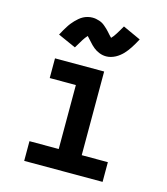

<svg xmlns="http://www.w3.org/2000/svg" viewBox="-114 -862 829 951"><g transform="rotate(15 300.0 -386.5)"><path d="M99 0V-101H249V-429H115V-530H367V-101H501V0ZM357 -605Q348 -605 339.5 -606.5Q331 -608 322 -611.5Q313 -615 306 -619Q299 -623 291.5 -629Q284 -635 277.5 -641.5Q271 -648 266 -654Q261 -660 254 -667Q247 -674 243 -679Q237 -672 232.5 -666.5Q228 -661 222.5 -652Q217 -643 210.5 -632Q204 -621 196 -608L104 -649Q111 -663 118 -674.5Q125 -686 131.5 -696.5Q138 -707 145 -715.5Q152 -724 159 -731.5Q166 -739 176 -747.5Q186 -756 196.5 -761.5Q207 -767 219 -770Q231 -773 243 -773Q252 -773 260.5 -771.5Q269 -770 278 -767Q287 -764 294 -760Q301 -756 308.5 -749.5Q316 -743 322.5 -737Q329 -731 334 -725Q339 -719 345.5 -712Q352 -705 357 -700Q363 -706 367.5 -712Q372 -718 377.5 -726.5Q383 -735 389.5 -746Q396 -757 404 -771L496 -729Q489 -716 482 -704Q475 -692 468.5 -682Q462 -672 455 -663Q448 -654 441 -646.5Q434 -639 424 -631Q414 -623 403.5 -617.5Q393 -612 381 -608.5Q369 -605 357 -605Z"/></g></svg>

Font: Iosevka Slab Extended
Style: Bold
Weight: 700
Width: 7
Monospace: yes
Designer: Belleve Invis
Foundry: Belleve Invis
Version: Version 11.1.0; ttfautohint (v1.8.3)